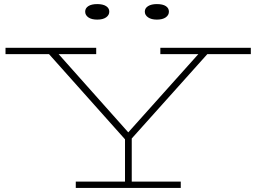

<svg xmlns="http://www.w3.org/2000/svg" viewBox="-20 -920 1254 940"><path d="M625 -242V-31H865V0H351V-31H592V-238L220 -655H7V-686H451V-655H267L608 -272L951 -655H765V-686H1208V-655H995ZM397 -863Q397 -880 412.5 -890Q428 -900 456 -900Q484 -900 499.5 -890Q515 -880 515 -863Q515 -846 499.5 -835Q484 -824 456 -824Q428 -824 412.5 -835Q397 -846 397 -863ZM689 -863Q689 -880 705 -890Q721 -900 748 -900Q777 -900 792 -890Q807 -880 807 -863Q807 -846 791.5 -835Q776 -824 748 -824Q721 -824 705 -835Q689 -846 689 -863Z"/></svg>

Font: BioRhyme Expanded ExtraLight
Style: Regular
Weight: 275
Width: 7
Designer: Aoife Mooney
Foundry: Aoife Mooney Type
Version: Version 1.001